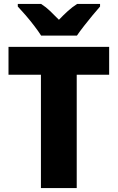

<svg xmlns="http://www.w3.org/2000/svg" viewBox="-20 -951 596 971"><path d="M368 0H187V-573H23V-714H532V-573H368ZM486 -931V-918Q470 -900 448.5 -874Q427 -848 405.5 -820.5Q384 -793 369 -771H188Q174 -793 153 -820.5Q132 -848 110 -873.5Q88 -899 70 -918V-931H188Q213 -915 233 -895.5Q253 -876 278 -851Q302 -876 323.5 -895.5Q345 -915 370 -931Z"/></svg>

Font: Noto Sans Disp ExtBd
Style: Regular
Weight: 800
Designer: Monotype Design Team
Foundry: Monotype Imaging Inc.
Version: Version 2.000;GOOG;noto-source:20170915:90ef993387c0; ttfaut